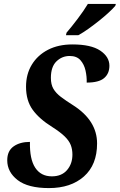

<svg xmlns="http://www.w3.org/2000/svg" viewBox="-20 -951 612 981"><path d="M230 10Q123 10 70 -31Q17 -72 17 -132Q17 -180 49.5 -203Q82 -226 133 -226Q131 -138 160 -94Q189 -50 245 -50Q295 -50 322.5 -82Q350 -114 350 -161Q350 -188 341.5 -210Q333 -232 310.5 -254Q288 -276 247 -302Q181 -343 147 -390Q113 -437 113 -508Q113 -572 142.5 -620.5Q172 -669 225 -696.5Q278 -724 350 -724Q445 -724 492 -692.5Q539 -661 539 -615Q539 -575 512 -552Q485 -529 423 -529Q424 -559 417 -590.5Q410 -622 391 -643.5Q372 -665 336 -665Q297 -665 268.5 -637.5Q240 -610 240 -553Q240 -519 253 -497Q266 -475 291 -456Q316 -437 354 -413Q476 -335 476 -218Q476 -109 409 -49.5Q342 10 230 10ZM317 -771 320 -784Q345 -813 376.5 -854.5Q408 -896 429 -931H572L569 -921Q558 -908 536.5 -888Q515 -868 487.5 -846Q460 -824 432 -804Q404 -784 380 -771Z"/></svg>

Font: Noto Serif Condensed
Style: Bold Italic
Weight: 700
Width: 3
Italic angle: -12°
Designer: Monotype Design Team
Foundry: Monotype Imaging Inc.
Version: Version 2.014